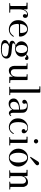

<svg xmlns="http://www.w3.org/2000/svg" viewBox="1641 -2367 910 4232"><g transform="rotate(90 2096.0 -251.0)"><path d="M55 0Q48 0 48 -12Q48 -20 58 -20H93Q112 -20 112 -43V-358Q112 -380 93 -380H48Q36 -380 36 -391Q36 -404 49 -404H170Q186 -404 186 -388V-307Q187 -311 189 -318.5Q191 -326 200.5 -344Q210 -362 222 -376Q234 -390 256 -401.5Q278 -413 304 -413Q341 -413 358 -395Q375 -377 375 -352Q375 -331 363 -315.5Q351 -300 332 -300Q314 -300 302.5 -311.5Q291 -323 291 -341Q291 -359 301 -370Q309 -378 303.5 -384.5Q298 -391 284 -391Q249 -391 217.5 -345.5Q186 -300 186 -222V-36Q186 -27 188 -24.5Q190 -22 197 -22H248Q261 -22 261 -12Q261 0 248 0Z M627 9Q548 9 486 -45Q424 -99 424 -196Q424 -293 484.5 -352.5Q545 -412 617 -412Q675 -412 715.5 -380.5Q756 -349 771.5 -311Q787 -273 787 -238Q787 -214 768 -214H559Q540 -214 531.5 -213.5Q523 -213 515 -208Q507 -203 507 -193Q507 -13 643 -13H646Q717 -15 772 -96Q777 -103 785 -100Q793 -97 789 -88Q786 -81 776.5 -67.5Q767 -54 748 -35.5Q729 -17 697 -4Q665 9 627 9ZM508 -239H687Q702 -239 704.5 -241Q707 -243 707 -257Q707 -272 705.5 -287.5Q704 -303 697 -331Q690 -359 671 -376.5Q652 -394 623 -394Q581 -394 548 -355Q515 -316 508 -239Z M1050 184Q862 184 862 95Q862 36 964 1Q878 -12 878 -64Q878 -124 984 -142Q942 -159 916.5 -192Q891 -225 891 -267Q891 -328 940 -371Q989 -414 1058 -414Q1126 -414 1180 -372Q1206 -423 1259 -423Q1282 -423 1292.5 -410Q1303 -397 1303 -382Q1303 -367 1293 -356.5Q1283 -346 1270 -346Q1255 -346 1239 -365Q1223 -384 1204 -375Q1196 -372 1191 -361Q1229 -325 1229 -269Q1229 -208 1179 -168Q1129 -128 1054 -128Q1025 -128 1004 -135Q984 -133 969.5 -128Q955 -123 948 -117.5Q941 -112 937.5 -105.5Q934 -99 933.5 -96Q933 -93 933 -90Q933 -71 965 -65Q992 -60 1117 -51Q1271 -39 1271 61Q1271 81 1264 98.5Q1257 116 1236.5 137.5Q1216 159 1168 171.5Q1120 184 1050 184ZM1059 -145Q1100 -145 1124.5 -179Q1149 -213 1149 -269Q1149 -325 1124 -361Q1099 -397 1059 -397Q1020 -397 995.5 -361Q971 -325 971 -269Q971 -213 995 -179Q1019 -145 1059 -145ZM1070 164Q1226 164 1226 85Q1226 70 1221.5 59.5Q1217 49 1203 41.5Q1189 34 1177.5 29Q1166 24 1138.5 20Q1111 16 1093 14.5Q1075 13 1035 9Q1023 7 1003 7Q967 21 948.5 38.5Q930 56 930 89Q930 124 960 144Q990 164 1070 164Z M1539 9Q1483 9 1457.5 -28Q1432 -65 1432 -107V-367Q1432 -383 1418 -383H1384Q1374 -383 1374 -393Q1374 -403 1386 -403H1493Q1505 -403 1505 -391V-109Q1505 -76 1524 -55.5Q1543 -35 1571 -35Q1611 -35 1641 -66.5Q1671 -98 1671 -178V-368Q1671 -383 1658 -383H1625Q1615 -383 1615 -393Q1615 -404 1625 -404H1729Q1745 -404 1745 -391V-46Q1745 -22 1761 -22H1799Q1812 -22 1812 -13Q1812 0 1797 0H1686Q1671 0 1671 -16V-72Q1671 -79 1667 -75L1664 -72Q1615 9 1539 9Z M1900 0Q1893 0 1893 -12Q1893 -20 1903 -20H1932Q1949 -20 1949 -43V-639Q1949 -664 1932 -664H1893Q1881 -664 1881 -675Q1881 -686 1894 -686H2007Q2022 -686 2022 -671V-36Q2022 -27 2025 -24.5Q2028 -22 2035 -22H2068Q2078 -22 2078 -12Q2078 0 2068 0Z M2267 13Q2210 13 2180.5 -19Q2151 -51 2151 -96Q2151 -144 2185.5 -175Q2220 -206 2273 -220Q2324 -236 2382 -236L2396 -235V-254Q2396 -284 2394 -303Q2392 -322 2384 -344.5Q2376 -367 2356 -378.5Q2336 -390 2305 -390Q2257 -390 2257 -365Q2257 -360 2262 -349Q2267 -338 2267 -333Q2267 -310 2255 -300Q2244 -287 2224 -287Q2206 -287 2192 -301Q2179 -315 2179 -332Q2179 -351 2192 -367Q2228 -407 2313 -407Q2408 -407 2444 -361Q2460 -340 2463.5 -316Q2467 -292 2467 -235V-80Q2467 -25 2496 -25Q2512 -25 2528 -41Q2529 -42 2530 -43Q2532 -45 2534 -45Q2540 -45 2540 -38Q2540 -24 2517.5 -7.5Q2495 9 2474 9Q2448 9 2428.5 -10.5Q2409 -30 2399 -59H2392Q2349 13 2267 13ZM2296 -22Q2337 -22 2366.5 -50.5Q2396 -79 2396 -107V-216Q2319 -216 2279 -196Q2224 -169 2224 -99Q2224 -73 2240 -47.5Q2256 -22 2296 -22Z M2779 9Q2704 9 2646.5 -45Q2589 -99 2589 -191Q2589 -290 2652.5 -352Q2716 -414 2794 -414Q2842 -414 2880 -388Q2918 -362 2918 -322Q2918 -296 2903 -285Q2888 -274 2869 -274Q2850 -274 2837 -286.5Q2824 -299 2824 -316Q2824 -332 2837.5 -345Q2851 -358 2867 -358Q2852 -401 2798 -401Q2745 -401 2708.5 -356Q2672 -311 2672 -197Q2672 -13 2792 -13Q2836 -13 2863 -34.5Q2890 -56 2918 -96Q2921 -101 2925 -101Q2939 -101 2933 -88Q2929 -79 2920 -66.5Q2911 -54 2893 -35Q2875 -16 2845 -3.5Q2815 9 2779 9Z M3093 -543Q3074 -543 3060.5 -557Q3047 -571 3047 -590Q3047 -609 3060.5 -623.5Q3074 -638 3093 -638Q3112 -638 3127 -623Q3142 -608 3142 -590Q3142 -571 3127.5 -557Q3113 -543 3093 -543ZM3009 0Q3002 0 3002 -12Q3002 -20 3012 -20H3040Q3058 -20 3058 -43V-358Q3058 -380 3040 -380H3002Q2990 -380 2990 -391Q2990 -404 3003 -404H3116Q3131 -404 3131 -388V-36Q3131 -27 3134 -24.5Q3137 -22 3144 -22H3177Q3187 -22 3187 -12Q3187 0 3177 0Z M3450 -458 3436 -470Q3475 -528 3528 -616Q3550 -658 3584 -658Q3600 -658 3611.5 -646.5Q3623 -635 3623 -622Q3623 -605 3616 -594.5Q3609 -584 3589 -568Q3582 -562 3538 -528Q3494 -494 3450 -458ZM3257 -200Q3257 -287 3315 -350.5Q3373 -414 3454 -414Q3535 -414 3593 -350.5Q3651 -287 3651 -200Q3651 -114 3593 -52.5Q3535 9 3454 9Q3373 9 3315 -52.5Q3257 -114 3257 -200ZM3454 -9Q3504 -9 3533 -61.5Q3562 -114 3562 -200Q3562 -287 3533 -341Q3504 -395 3454 -395Q3405 -395 3376 -341Q3347 -287 3347 -200Q3347 -114 3376 -61.5Q3405 -9 3454 -9Z M3740 0Q3733 0 3733 -12Q3733 -20 3743 -20H3771Q3789 -20 3789 -43V-358Q3789 -380 3771 -380H3733Q3721 -380 3721 -391Q3721 -404 3734 -404H3847Q3862 -404 3862 -388V-328Q3864 -323 3869 -330L3873 -336Q3877 -343 3880 -347.5Q3883 -352 3889.5 -360.5Q3896 -369 3902.5 -375.5Q3909 -382 3919 -389.5Q3929 -397 3940 -402Q3951 -407 3965 -410Q3979 -413 3994 -413Q4049 -413 4075 -376Q4101 -339 4101 -297V-38Q4101 -22 4114 -22H4147Q4159 -22 4159 -12Q4159 -1 4147 -1H3991Q3984 -1 3984 -12Q3984 -22 3994 -22H4011Q4021 -22 4024.5 -25Q4028 -28 4028 -38V-294Q4028 -327 4009 -348.5Q3990 -370 3962 -370Q3930 -370 3900.5 -345.5Q3871 -321 3862 -262V-36Q3862 -27 3865 -24.5Q3868 -22 3875 -22H3897Q3905 -22 3905 -12Q3905 0 3897 0Z"/></g></svg>

Font: HK Venetian
Style: Regular
Weight: 400
Designer: Alfredo Marco Pradil
Foundry: Alfredo Marco Pradil
Version: Version 1.000;PS 001.000;hotconv 1.0.88;makeotf.lib2.5.64775